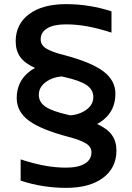

<svg xmlns="http://www.w3.org/2000/svg" viewBox="-20 -760 640 930"><path d="M314 -201Q362 -203 397 -227.5Q432 -252 432 -290Q432 -325 400 -347.5Q368 -370 291 -387Q203 -407 151.5 -430Q100 -453 78 -484Q56 -515 56 -560Q56 -643 121 -691.5Q186 -740 300 -740Q413 -740 520 -705V-602Q459 -622 405 -632Q351 -642 300 -642Q241 -642 209 -623Q177 -604 177 -569Q177 -542 204 -525Q231 -508 288 -494Q421 -459 480 -415Q539 -371 539 -306Q539 -227 481.5 -180Q424 -133 315 -124ZM300 150Q187 150 80 115V12Q141 32 194.5 42Q248 52 300 52Q359 52 391 32.5Q423 13 423 -22Q423 -49 396 -65.5Q369 -82 312 -97Q179 -132 120 -175.5Q61 -219 61 -285Q61 -363 119 -410.5Q177 -458 285 -467L286 -390Q237 -388 202.5 -363Q168 -338 168 -301Q168 -265 200.5 -243Q233 -221 309 -204Q397 -184 448.5 -160.5Q500 -137 522 -106Q544 -75 544 -31Q544 53 479 101.5Q414 150 300 150Z"/></svg>

Font: M PLUS Code Latin Expanded SemiBold
Style: Regular
Weight: 600
Width: 7
Designer: Coji Morishita
Foundry: UNDERFOREST DESIGN
Version: Version 1.002; ttfautohint (v1.8.3)